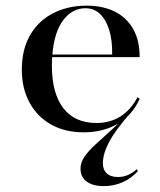

<svg xmlns="http://www.w3.org/2000/svg" viewBox="-20 -447 555 665"><path d="M339.5 197.6Q301.6 197.6 280.2 181.9Q258.9 166.1 258.9 137.1Q258.9 115.3 273 95.2Q287.1 75 310.9 53.2Q334.7 31.5 363.7 5.2Q392.7 -21 423.4 -55.6L432.3 -56.5Q378.2 5.6 357.3 46Q336.3 86.3 336.3 118.5Q336.3 141.1 350 153.6Q363.7 166.1 388.7 166.1Q424.2 166.1 454 138.7L457.3 146Q434.7 171 404.4 184.3Q374.2 197.6 339.5 197.6ZM269.4 11.3Q205.6 11.3 157.7 -15.3Q109.7 -41.9 82.7 -91.1Q55.6 -140.3 55.6 -205.6Q55.6 -275.8 84.3 -325.4Q112.9 -375 164.1 -401.2Q215.3 -427.4 279.8 -427.4Q336.3 -427.4 377.4 -406.9Q418.5 -386.3 441.1 -346.8Q463.7 -307.3 463.7 -249.2H123.4L121.8 -258.1H368.5Q369.4 -306.5 358.5 -342.3Q347.6 -378.2 326.6 -398.4Q305.6 -418.5 275.8 -418.5Q230.6 -418.5 199.2 -377.4Q167.7 -336.3 161.3 -256.5V-254.8Q160.5 -246.8 160.1 -238.3Q159.7 -229.8 159.7 -219.4Q159.7 -124.2 199.2 -72.6Q238.7 -21 314.5 -21Q359.7 -21 395.6 -42.7Q431.5 -64.5 456.5 -110.5L463.7 -104.8Q438.7 -48.4 388.3 -18.5Q337.9 11.3 269.4 11.3Z"/></svg>

Font: Playfair 144pt SemiExpanded SemiBold
Style: Regular
Weight: 600
Width: 6
Designer: Claus Eggers Sørensen
Foundry: Claus Eggers Sørensen
Version: Version 2.203